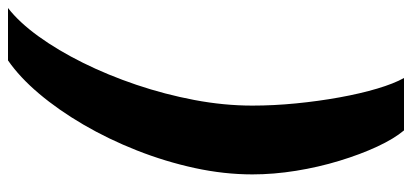

<svg xmlns="http://www.w3.org/2000/svg" viewBox="-295 -483 1030 480"><g transform="rotate(-90 220.0 -243.0)"><path d="M134 252Q113 227 93.5 185Q74 143 58 90.5Q42 38 33 -18Q24 -74 24 -127Q24 -198 40 -271.5Q56 -345 84 -416Q112 -487 148.5 -549.5Q185 -612 226 -660.5Q267 -709 309 -738H440Q404 -710 369 -661.5Q334 -613 303 -550.5Q272 -488 248 -417Q224 -346 210 -272Q196 -198 196 -127Q196 -74 201.5 -18Q207 38 216.5 90.5Q226 143 238.5 185Q251 227 265 252Z"/></g></svg>

Font: Gantari Black
Style: Italic
Weight: 900
Italic angle: -10°
Version: Version 1.000